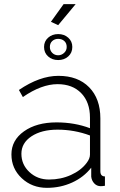

<svg xmlns="http://www.w3.org/2000/svg" viewBox="-20 -894 577 924"><path d="M206 10Q134 10 84.5 -36.5Q35 -83 35 -151Q35 -219 95.5 -262Q156 -305 252 -305Q339 -305 413 -277V-328Q413 -402 371 -445.5Q329 -489 257 -489Q180 -489 90 -427L71 -461Q171 -529 261 -529Q355 -529 409 -474Q463 -419 463 -324V-70Q463 -45 485 -45V0Q473 2 465 2Q446 2 433.5 -11.5Q421 -25 419 -44V-87Q383 -41 327 -15.5Q271 10 206 10ZM216 -30Q273 -30 321.5 -52Q370 -74 397 -110Q413 -131 413 -150V-242Q338 -270 257 -270Q180 -270 131.5 -238Q83 -206 83 -154Q83 -102 121.5 -66Q160 -30 216 -30ZM344 -874 260 -773 225 -789 286 -874ZM192 -668Q192 -695 211.5 -712.5Q231 -730 260 -730Q289 -730 308.5 -712.5Q328 -695 328 -668Q328 -640 308.5 -622.5Q289 -605 260 -605Q231 -605 211.5 -622.5Q192 -640 192 -668ZM260 -707Q243 -707 231.5 -696.5Q220 -686 220 -668Q220 -651 231.5 -639.5Q243 -628 260 -628Q276 -628 288.5 -639.5Q301 -651 301 -668Q301 -686 289.5 -696.5Q278 -707 260 -707Z"/></svg>

Font: Raleway
Style: Light
Weight: 300
Designer: Matt McInerney, Pablo Impallari, Rodrigo Fuenzalida
Foundry: Matt McInerney, Pablo Impallari, Rodrigo Fuenzalida
Version: Version 3.000